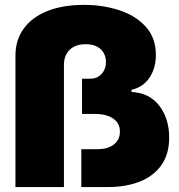

<svg xmlns="http://www.w3.org/2000/svg" viewBox="-20 -757 725 777"><path d="M42.5 0V-531.2Q42.5 -595.7 76.4 -641.8Q110.4 -688 172.4 -712.6Q234.4 -737.3 319.8 -737.3Q397.5 -737.3 463.6 -715.3Q529.8 -693.4 570.3 -648.4Q610.8 -603.5 610.8 -534.2Q610.8 -481.9 585.4 -443.4Q560.1 -404.8 512.2 -393.6V-384.8Q584.5 -381.3 624.5 -329.3Q664.6 -277.3 664.6 -200.2Q664.6 -132.3 632.6 -87.9Q600.6 -43.5 544.7 -21.7Q488.8 0 416.5 0H309.1V-153.3H374.5Q416.5 -153.3 440.9 -172.4Q465.3 -191.4 465.3 -224.6Q465.3 -258.3 438 -277.1Q410.6 -295.9 363.8 -295.9H312V-438.5H345.2Q364.3 -438.5 378.4 -447.3Q392.6 -456.1 400.6 -471.2Q408.7 -486.3 408.7 -505.9Q408.7 -538.1 387.2 -558.1Q365.7 -578.1 326.7 -578.1Q285.6 -578.1 262.2 -555.7Q238.8 -533.2 238.8 -494.1V0Z"/></svg>

Font: Inter 24pt Black
Style: Regular
Weight: 900
Designer: Rasmus Andersson
Foundry: rsms
Version: Version 4.001;git-66647c0bb